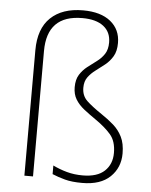

<svg xmlns="http://www.w3.org/2000/svg" viewBox="-54 -876 679 865"><g transform="rotate(5 285.0 -443.5)"><path d="M456 -698Q456 -661 442 -637.5Q428 -614 407.5 -597.5Q387 -581 366.5 -566Q346 -551 332 -532Q318 -513 318 -484Q318 -448 341.5 -425.5Q365 -403 411 -372Q441 -352 465.5 -330.5Q490 -309 505 -279Q520 -249 520 -204Q520 -140 476.5 -98Q433 -56 350 -56Q303 -56 271.5 -64.5Q240 -73 214 -84V-123Q245 -108 278 -99Q311 -90 349 -90Q415 -90 448 -121Q481 -152 481 -203Q481 -256 455 -286Q429 -316 387 -345Q355 -367 331 -386Q307 -405 293 -428Q279 -451 279 -483Q279 -518 293 -540Q307 -562 327.5 -578Q348 -594 368.5 -609Q389 -624 402.5 -644.5Q416 -665 416 -697Q416 -744 382.5 -770Q349 -796 287 -796Q127 -796 127 -633V-66H88V-633Q88 -731 140.5 -781Q193 -831 287 -831Q367 -831 411.5 -795Q456 -759 456 -698Z"/></g></svg>

Font: Noto Sans Malayalam UI ExtraLight
Style: Regular
Weight: 200
Designer: Jelle Bosma - Monotype Design Team
Foundry: Monotype Imaging Inc.
Version: Version 2.104; ttfautohint (v1.8.4.7-5d5b)